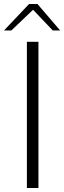

<svg xmlns="http://www.w3.org/2000/svg" viewBox="-54 -944 322 964"><path d="M81 -734H139V0H81ZM92 -924H134L248 -791H211L112 -895L3 -791H-34Z"/></svg>

Font: Exo Light
Style: Regular
Weight: 300
Designer: Natanael Gama
Foundry: Natanael Gama
Version: Version 1.500; ttfautohint (v1.6)